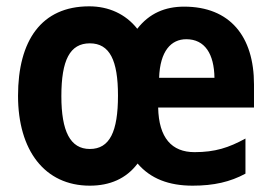

<svg xmlns="http://www.w3.org/2000/svg" viewBox="-20 -577 858 607"><path d="M562 -556C502 -556 452 -535 414 -486C377 -533 323 -557 262 -557C111 -557 37 -449 37 -274C37 -102 121 10 264 10C327 10 379 -12 415 -60C456 -12 514 10 589 10C656 10 708 -2 756 -28V-139C703 -110 660 -96 595 -96C523 -96 482 -141 480 -237H783V-310C783 -462 707 -556 562 -556ZM569 -453C628 -453 657 -406 658 -331H483C486 -416 521 -453 569 -453ZM264 -440C327 -440 353 -386 353 -275C353 -161 327 -106 264 -106C202 -106 174 -162 174 -273C174 -387 201 -440 264 -440Z"/></svg>

Font: Noto Sans Sinhala Condensed
Style: Bold
Weight: 700
Width: 3
Designer: Jelle Bosma - Monotype Design Team
Foundry: Monotype Imaging Inc.
Version: Version 2.006